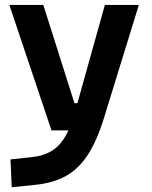

<svg xmlns="http://www.w3.org/2000/svg" viewBox="-20 -538 626 792"><path d="M192.4 0 18.6 -517.6H158.7L287.1 -112.3H299.3L412.6 -517.6H552.7L407.2 -45.9Q377.9 47.4 339.8 104.2Q301.8 161.1 249.5 189.2Q197.3 217.3 124.5 224.6L28.3 234.4L23.4 119.6L112.8 109.9Q166.5 104 202.1 78.6Q237.8 53.2 262.2 0Z"/></svg>

Font: Caskaydia Cove
Style: Bold
Weight: 700
Monospace: yes
Designer: Aaron Bell
Foundry: Saja Typeworks
Version: Version 4.300; ttfautohint (v1.8.3)